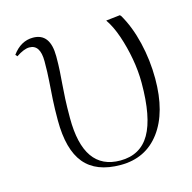

<svg xmlns="http://www.w3.org/2000/svg" viewBox="-84 -603 702 701"><g transform="rotate(-15 267.0 -252.0)"><path d="M289 14Q197 14 153 -39Q109 -92 109 -203Q109 -247 111 -281Q113 -315 115.5 -348.5Q118 -382 118 -424Q118 -487 77 -487Q57 -487 27 -467L21 -474Q53 -518 99 -518Q164 -518 164 -430Q164 -399 162.5 -374.5Q161 -350 159 -326Q157 -302 155.5 -272Q154 -242 154 -199Q154 -2 292 -2Q368 -2 404 -64Q440 -126 440 -256Q440 -301 431.5 -348Q423 -395 408.5 -437.5Q394 -480 374 -509L427 -515L431 -511Q460 -462 476 -395Q492 -328 492 -258Q492 -131 438 -58.5Q384 14 289 14Z"/></g></svg>

Font: Display Extralight
Style: Regular
Weight: 200
Designer: Latin by Veronika Burian and Jose Scaglione. Greek by Irene Vlachou. Cyrillic by Vera Evstafieva.
Foundry: TypeTogether
Version: Version 3.002